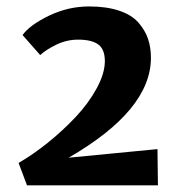

<svg xmlns="http://www.w3.org/2000/svg" viewBox="-20 -906 552 590"><path d="M63 -336.4 37.1 -405.3Q81.1 -430.7 127 -467.5Q172.9 -504.4 212.4 -546.4Q252 -588.4 277.1 -634.5Q302.2 -680.7 302.2 -718.3Q302.2 -754.4 282 -769.3Q261.7 -784.2 220.2 -784.2Q185.1 -784.2 153.6 -769Q122.1 -753.9 103.5 -736.8L49.3 -798.3Q71.3 -829.1 130.4 -857.7Q189.5 -886.2 253.9 -886.2Q307.1 -886.2 345.7 -873.3Q384.3 -860.4 404.8 -837.2Q425.3 -814 434.6 -787.4Q443.8 -760.7 443.8 -728.5Q443.8 -567.4 190.9 -421.4L463.9 -447.8L465.3 -336.4Z"/></svg>

Font: HaufeMerriweatherSans
Style: Bold
Weight: 700
Designer: Eben Sorkin
Foundry: Eben Sorkin
Version: Version 1.56